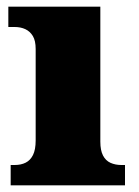

<svg xmlns="http://www.w3.org/2000/svg" viewBox="-20 -556 416 576"><path d="M12 0V-61H24Q43 -61 57 -68Q71 -75 79 -91Q87 -107 87 -135V-409Q87 -434 78.5 -448Q70 -462 56 -468.5Q42 -475 24 -475H5V-536H281V-131Q281 -105 289 -89.5Q297 -74 311.5 -67.5Q326 -61 344 -61H355V0Z"/></svg>

Font: Noto Serif Armenian Black
Style: Regular
Weight: 900
Version: Version 2.007